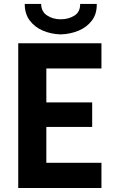

<svg xmlns="http://www.w3.org/2000/svg" viewBox="-20 -935 572 955"><path d="M70.7 0V-719.7H484.6V-594.4H210.5V-425.6H438.5V-303.5H210.5V-125.3H484.6V0ZM281.7 -763.9Q233.5 -765.4 192.9 -782.8Q152.3 -800.3 127.7 -833.4Q103 -866.5 103 -915.3H184.7Q185.2 -876.7 214.5 -857.9Q243.9 -839 281.7 -839Q321 -839 350.2 -857.4Q379.4 -875.9 378.6 -915.3H461.3Q462.2 -866.5 437.5 -833.4Q412.8 -800.3 371.6 -782.8Q330.5 -765.4 281.7 -763.9Z"/></svg>

Font: Reddit Sans
Style: Regular
Weight: 400
Designer: Stephen Hutchings
Foundry: Reddit
Version: Version 1.014